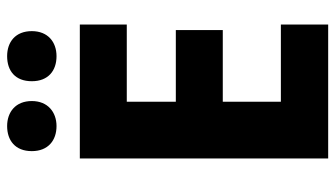

<svg xmlns="http://www.w3.org/2000/svg" viewBox="-226 -738 963 552"><g transform="rotate(-90 256.0 -461.5)"><path d="M98 -852C98 -805 129 -781 170 -781C210 -781 242 -806 242 -852C242 -899 210 -923 170 -923C129 -923 98 -900 98 -852ZM299 -852C299 -805 329 -781 371 -781C412 -781 443 -806 443 -852C443 -899 412 -923 371 -923C329 -923 299 -900 299 -852ZM462 0V-136H240V-303H446V-438H240V-579H462V-714H77V0Z"/></g></svg>

Font: Noto Sans Gujarati UI SemiCondensed ExtraBold
Style: Regular
Weight: 800
Width: 4
Designer: Jelle Bosma - Monotype Design Team, Universal Thirst
Foundry: Monotype Imaging Inc.
Version: Version 2.106